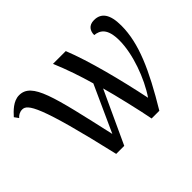

<svg xmlns="http://www.w3.org/2000/svg" viewBox="-142 -996 1265 1265"><g transform="rotate(-45 491.0 -363.5)"><path d="M315 0H390L559 -366C584 -278 630 -82 645 0H717C860 -238 937 -409 937 -574C937 -679 902 -727 835 -727C784 -727 766 -693 766 -656C815 -651 859 -625 859 -514C859 -388 798 -220 725 -113C682 -321 620 -563 559 -714H440C478 -624 510 -530 537 -435L390 -111C289 -560 255 -726 136 -726C81 -726 37 -679 9 -648L30 -619C41 -632 59 -645 84 -645C133 -645 181 -581 315 0Z"/></g></svg>

Font: Noto Serif Thai
Style: Regular
Weight: 400
Designer: Monotype Design Team
Foundry: Monotype Imaging Inc.
Version: Version 1.901